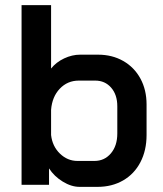

<svg xmlns="http://www.w3.org/2000/svg" viewBox="-20 -720 635 748"><path d="M171 -64V0H64V-700H179V-453Q199 -478 230 -492.5Q261 -507 292 -507H362Q417 -507 460 -482.5Q503 -458 527 -414Q551 -370 551 -313V-194Q551 -134 527 -88Q503 -42 459.5 -17Q416 8 360 8H290Q258 8 224.5 -12.5Q191 -33 171 -64ZM348 -93Q387 -93 412 -122.5Q437 -152 437 -200V-306Q437 -351 413 -378.5Q389 -406 351 -406H287Q243 -406 213 -374.5Q183 -343 179 -292V-194Q184 -150 213.5 -121.5Q243 -93 282 -93Z"/></svg>

Font: Bai Jamjuree SemiBold
Style: Regular
Weight: 600
Version: Version 1.000; ttfautohint (v1.6)